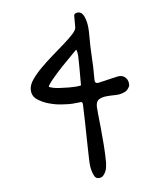

<svg xmlns="http://www.w3.org/2000/svg" viewBox="-43 -463 482 579"><g transform="rotate(-5 198.0 -173.5)"><path d="M349 -194Q349 -189 343.5 -182Q338 -175 332 -173Q319 -167 304 -167Q289 -167 276 -165.5Q263 -164 254.5 -158.5Q246 -153 246 -137Q246 -132 248 -113.5Q250 -95 252.5 -70.5Q255 -46 257 -18Q259 10 259 33Q259 39 258 46.5Q257 54 254 61Q251 68 246 73Q241 78 232 78Q224 78 219.5 69.5Q215 61 212.5 51Q210 41 209.5 32Q209 23 209 22Q209 21 208.5 3Q208 -15 207.5 -40.5Q207 -66 206.5 -94.5Q206 -123 205 -145Q205 -155 200 -155Q197 -155 185.5 -153.5Q174 -152 163 -152Q158 -152 140.5 -153Q123 -154 103 -159.5Q83 -165 67.5 -175.5Q52 -186 52 -206Q52 -220 63 -236Q74 -252 91 -269Q108 -286 127 -302.5Q146 -319 163 -334Q180 -349 191 -361Q202 -373 202 -381V-416Q202 -421 206.5 -423Q211 -425 214 -425Q223 -425 228.5 -417.5Q234 -410 237 -399.5Q240 -389 241 -379Q242 -369 242 -364Q242 -337 242.5 -319.5Q243 -302 244 -287.5Q245 -273 245.5 -257.5Q246 -242 246 -218Q246 -208 254 -208Q257 -208 266.5 -210.5Q276 -213 287.5 -215.5Q299 -218 309 -220.5Q319 -223 323 -223Q334 -223 341.5 -215Q349 -207 349 -194ZM204 -258Q204 -274 203.5 -290Q203 -306 199 -314Q173 -288 153 -267Q136 -249 121.5 -231.5Q107 -214 107 -209Q120 -204 137 -203Q154 -202 167 -202Q175 -202 185.5 -202.5Q196 -203 204 -205Z"/></g></svg>

Font: Reenie Beanie
Style: Regular
Weight: 500
Designer: James Grieshaber
Foundry: James Grieshaber
Version: Version 1.000